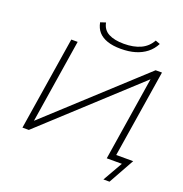

<svg xmlns="http://www.w3.org/2000/svg" viewBox="-177 -1058 1294 1361"><g transform="rotate(20 470.0 -377.0)"><path d="M753 149 838 0H724L826 -645L833 -641L136 0H88L200 -705H248L146 -60L138 -64L836 -705H884L779 -45H907L799 149ZM551 -763Q491 -763 449 -777.5Q407 -792 382.5 -819.5Q358 -847 350 -890L390 -903Q400 -850 444 -827Q488 -804 559 -804Q633 -804 685 -828Q737 -852 765 -903L800 -890Q778 -847 742 -819Q706 -791 658.5 -777Q611 -763 551 -763Z"/></g></svg>

Font: Nunito Sans 10pt Expanded ExtraLight
Style: Italic
Weight: 250
Width: 7
Italic angle: -9°
Designer: Vernon Adams
Foundry: Vernon Adams
Version: Version 3.101;gftools[0.9.27]